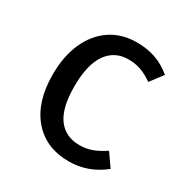

<svg xmlns="http://www.w3.org/2000/svg" viewBox="-133 -649 744 771"><g transform="rotate(30 239.0 -263.5)"><path d="M448 -482 404 -424Q376 -444 349.5 -453.5Q323 -463 291 -463Q227 -463 191.5 -412Q156 -361 156 -261Q156 -161 191 -113.5Q226 -66 291 -66Q322 -66 348 -75.5Q374 -85 406 -106L448 -46Q376 12 287 12Q180 12 118.5 -60Q57 -132 57 -259Q57 -343 85 -406Q113 -469 164.5 -504Q216 -539 287 -539Q334 -539 373 -525.5Q412 -512 448 -482Z"/></g></svg>

Font: Fira Sans
Style: Regular
Weight: 400
Designer: bBox Type GmbH & Carrois Corporate GbR & Edenspiekermann AG
Foundry: bBox Type GmbH & Carrois Corporate GbR & Edenspiekermann AG
Version: Version 4.301